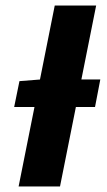

<svg xmlns="http://www.w3.org/2000/svg" viewBox="-20 -671 385 691"><path d="M31 -286 50 -379 126 -385H341L322 -286ZM47 0 177 -651H326L196 0Z"/></svg>

Font: Source Sans 3 ExtraBold
Style: Italic
Weight: 800
Italic angle: -11°
Version: Version 3.052;hotconv 1.1.0;makeotfexe 2.6.0